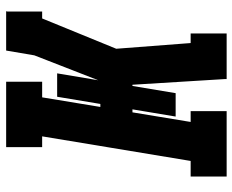

<svg xmlns="http://www.w3.org/2000/svg" viewBox="-88 -688 775 640"><g transform="rotate(-90 300.0 -367.5)"><path d="M32 0V-120H84L166 -615H130V-735H348V-615H296L264 -421H274L298 -565H376L353 -428L436 -641L452 -735H583L582 -730V-615H559L458 -368L477 -120H509V0H357V-5L338 -314H334L310 -170H232L256 -314H246L214 -120H250V0Z"/></g></svg>

Font: Iosevka Curly Slab HvEx
Style: Italic
Weight: 900
Width: 7
Italic angle: -9°
Monospace: yes
Designer: Belleve Invis
Foundry: Belleve Invis
Version: Version 11.1.0; ttfautohint (v1.8.3)